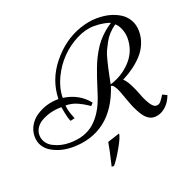

<svg xmlns="http://www.w3.org/2000/svg" viewBox="-156 -855 1208 1225"><g transform="rotate(-20 447.5 -242.5)"><path d="M855.5 -104 886.2 -88.9Q871.6 -50.8 849.6 -27.3Q810.5 14.2 761.2 14.2Q715.8 14.2 681.6 -42Q655.3 -85.4 637.7 -136Q620.1 -186.5 610.4 -210.9Q588.4 -267.1 567.4 -267.1Q520.5 -124.5 428.5 -54Q336.4 16.6 206.5 16.6Q128.4 16.6 67.4 -17.6Q36.6 -34.2 18.1 -62.7Q-0.5 -91.3 -0.5 -130.4Q-0.5 -169.4 19.5 -203.6Q39.6 -237.8 72.3 -258.8Q139.6 -303.2 224.1 -303.2Q227.1 -432.6 311.5 -537.1Q397 -643.6 515.1 -683.6Q576.7 -704.1 627.9 -704.1Q679.2 -704.1 716.3 -694.1Q753.4 -684.1 785.2 -664.6Q816.9 -645 836.2 -611.3Q855.5 -577.6 855.5 -534.4Q855.5 -491.2 839.1 -451.4Q822.8 -411.6 793.5 -379.9Q738.8 -320.3 654.3 -277.8Q687.5 -250.5 726.6 -145.5Q740.7 -108.4 759.8 -79.1Q778.8 -49.8 798.3 -49.8Q817.4 -49.8 830.1 -66.4Q846.2 -87.4 855.5 -104ZM279.3 -152.8 249.5 -146Q237.8 -168.9 227.5 -228.5L224.1 -248Q143.1 -248 80.1 -210Q59.1 -196.8 45.2 -175.8Q31.2 -154.8 31.2 -127.4Q31.2 -100.1 46.4 -77.4Q61.5 -54.7 86.9 -42Q136.7 -16.1 197.8 -16.1Q302.2 -16.1 365.7 -71.8Q429.2 -127.4 464.4 -231Q471.7 -252.4 483.6 -289.8Q495.6 -327.1 502.9 -349.4Q510.3 -371.6 522.9 -405Q535.6 -438.5 546.4 -460.9Q557.1 -483.4 574 -511.7Q590.8 -540 608.9 -561.5Q652.3 -612.3 704.6 -645Q692.9 -651.9 661.6 -657.5Q630.4 -663.1 596.2 -663.1Q538.1 -663.1 476.3 -631.8Q414.6 -600.6 365.7 -550.8Q316.9 -501 284.9 -434.1Q252.9 -367.2 252.4 -300.8Q359.9 -285.6 421.4 -207L405.3 -189.9Q402.3 -191.4 389.2 -200.4Q376 -209.5 363.5 -216.3Q351.1 -223.1 333.5 -231.4Q296.4 -249 252.4 -249Q254.9 -217.3 266.8 -185.8Q278.8 -154.3 279.3 -152.8ZM569.3 -276.9Q656.7 -304.2 714.1 -368.2Q771.5 -432.1 771.5 -519Q771.5 -548.8 759.8 -579.3Q748 -609.9 727.5 -627Q673.3 -588.4 647 -539.1Q631.8 -510.7 622.6 -491.5Q613.3 -472.2 603.5 -433.6Q591.3 -386.2 581.5 -337.6Q571.8 -289.1 569.3 -276.9ZM411.1 219.2H395.5Q422.4 107.4 429.2 62.5L512.2 35.6Q512.2 58.6 473.6 126Q435.1 193.4 411.1 219.2Z"/></g></svg>

Font: Niconne
Style: Regular
Weight: 400
Designer: Vernon Adams
Foundry: Vernon Adams
Version: Version 1.002